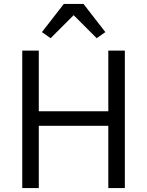

<svg xmlns="http://www.w3.org/2000/svg" viewBox="-20 -955 747 975"><path d="M304 -935 193 -792 237 -761 354 -878 471 -761 515 -792 404 -935ZM530 0H614V-698H530V-390H177V-698H93V0H177V-316H530Z"/></svg>

Font: LVC Sans
Style: Regular
Weight: 400
Designer: Mike Abbink, Paul van der Laan, Pieter van Rosmalen
Foundry: Bold Monday
Version: Version 3.0